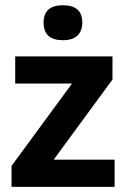

<svg xmlns="http://www.w3.org/2000/svg" viewBox="-20 -726 493 746"><path d="M425.3 0H24.9V-81.5L259.8 -401.4H39.1V-506.8H417V-417L188.5 -105.5H425.3ZM149.4 -638.2Q149.4 -705.6 224.6 -705.6Q299.8 -705.6 299.8 -638.2Q299.8 -606 281 -587.9Q262.2 -569.8 224.6 -569.8Q149.4 -569.8 149.4 -638.2Z"/></svg>

Font: Bpm'online Open Sans
Style: Bold
Weight: 700
Foundry: Ascender Corporation
Version: Version 1.10